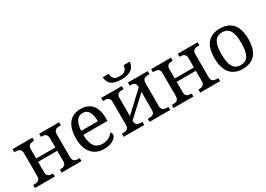

<svg xmlns="http://www.w3.org/2000/svg" viewBox="-2 -1512 3181 2293"><g transform="rotate(-30 1588.0 -365.5)"><path d="M23 0H297V-42H294C250 -42 212 -50 212 -109V-252H476V-109C476 -50 438 -42 394 -42H391V0H665V-42H652C608 -42 570 -50 570 -109V-427C570 -486 608 -494 652 -494H665V-536H391V-494H394C438 -494 476 -485 476 -426V-298H212V-427C212 -486 250 -494 294 -494H297V-536H23V-494H36C80 -494 118 -485 118 -426V-109C118 -50 80 -42 36 -42H23Z M975 10C1094 10 1151 -49 1151 -89C1151 -106 1141 -119 1132 -123C1108 -87 1058 -53 989 -53C893 -53 843 -115 840 -261H1173V-307C1173 -465 1094 -546 965 -546C823 -546 743 -451 743 -264C743 -91 830 10 975 10ZM842 -315C849 -430 889 -492 963 -492C1043 -492 1072 -421 1072 -315Z M1569 -606C1699 -606 1751 -660 1759 -741H1674C1667 -672 1628 -650 1571 -650C1502 -650 1474 -667 1468 -741H1385C1391 -657 1435 -606 1569 -606ZM1246 0H1530V-42H1517C1473 -42 1435 -50 1435 -109V-114L1699 -358V-109C1699 -50 1661 -42 1617 -42H1604V0H1888V-42H1875C1831 -42 1793 -50 1793 -109V-427C1793 -486 1831 -494 1875 -494H1888V-536H1614V-494H1617C1661 -494 1699 -485 1699 -426V-423L1435 -177V-427C1435 -486 1473 -494 1517 -494H1530V-536H1246V-494H1259C1303 -494 1341 -485 1341 -426V-109C1341 -50 1303 -42 1259 -42H1246Z M1934 0H2208V-42H2205C2161 -42 2123 -50 2123 -109V-252H2387V-109C2387 -50 2349 -42 2305 -42H2302V0H2576V-42H2563C2519 -42 2481 -50 2481 -109V-427C2481 -486 2519 -494 2563 -494H2576V-536H2302V-494H2305C2349 -494 2387 -485 2387 -426V-298H2123V-427C2123 -486 2161 -494 2205 -494H2208V-536H1934V-494H1947C1991 -494 2029 -485 2029 -426V-109C2029 -50 1991 -42 1947 -42H1934Z M2886 10C3040 10 3121 -81 3121 -269C3121 -456 3033 -546 2889 -546C2734 -546 2654 -456 2654 -269C2654 -81 2742 10 2886 10ZM2888 -42C2788 -42 2751 -120 2751 -269C2751 -418 2787 -493 2887 -493C2987 -493 3024 -418 3024 -269C3024 -120 2988 -42 2888 -42Z"/></g></svg>

Font: Noto Serif Thai
Style: Regular
Weight: 400
Designer: Monotype Design Team
Foundry: Monotype Imaging Inc.
Version: Version 1.901